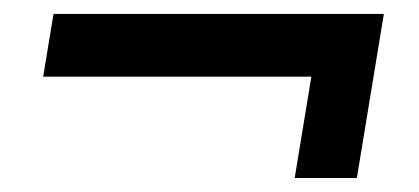

<svg xmlns="http://www.w3.org/2000/svg" viewBox="-20 -391 607 278"><path d="M406.7 -133.3 430.8 -280H42.5L57.5 -370.8H535.8L496.7 -133.3Z"/></svg>

Font: Familjen Grotesk GF Medium
Style: Italic
Weight: 500
Designer: Anders Wikstroem, Jonas Baeckman, Matilda Gysing, Kristian Moeller
Foundry: Familjen STHML AB
Version: Version 2.000; Beta; Release 4; Build 6